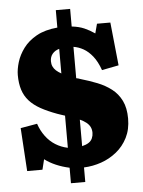

<svg xmlns="http://www.w3.org/2000/svg" viewBox="-59 -852 734 988"><g transform="rotate(-5 307.5 -358.0)"><path d="M267 89V9Q230 1 197.5 -13Q165 -27 140 -46L127 7H48L34 -216L120 -231Q132 -195 153.5 -166Q175 -137 204 -119Q233 -101 267 -94V-260Q257 -263 247 -266.5Q237 -270 228 -273Q179 -291 144 -310.5Q109 -330 86.5 -355Q64 -380 53.5 -413Q43 -446 43 -489Q43 -519 54 -555.5Q65 -592 90.5 -626.5Q116 -661 159 -685Q202 -709 267 -715V-805H341V-714Q378 -710 405.5 -698Q433 -686 459 -668L472 -717H541L564 -494L477 -477Q461 -522 439 -549.5Q417 -577 392 -591Q367 -605 341 -609V-447Q346 -446 352 -444.5Q358 -443 362 -441Q407 -428 447.5 -412Q488 -396 520 -371.5Q552 -347 570.5 -309.5Q589 -272 589 -217Q589 -161 567.5 -118.5Q546 -76 510 -47Q474 -18 430.5 -3Q387 12 341 14V89ZM341 -96Q362 -101 375 -109.5Q388 -118 394 -131.5Q400 -145 400 -160Q400 -177 393.5 -190Q387 -203 374 -213.5Q361 -224 341 -233ZM267 -478V-605Q245 -599 232 -583.5Q219 -568 219 -545Q219 -530 224.5 -518Q230 -506 240.5 -496.5Q251 -487 267 -478Z"/></g></svg>

Font: Literata 18pt ExtraBold
Style: Regular
Weight: 800
Designer: Latin by Veronika Burian and Jose Scaglione. Greek by Irene Vlachou. Cyrillic by Vera Evstafieva.
Foundry: TypeTogether
Version: Version 3.103;gftools[0.9.29]